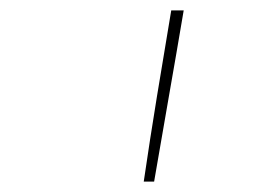

<svg xmlns="http://www.w3.org/2000/svg" viewBox="-20 -792 540 370"><path d="M257 -442Q269 -524 282.5 -606.5Q296 -689 310 -772H334Q320 -689 305.5 -606.5Q291 -524 277 -442Z"/></svg>

Font: Iosevka Aile Thin Oblique
Style: Regular
Weight: 100
Italic angle: -9°
Designer: Belleve Invis
Foundry: Belleve Invis
Version: Version 31.1.0; ttfautohint (v1.8.4)